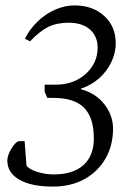

<svg xmlns="http://www.w3.org/2000/svg" viewBox="-20 -680 477 710"><path d="M176 10Q96 10 51.5 -15.5Q7 -41 7 -87Q7 -96 11.5 -108.5Q16 -121 23 -132Q30 -143 37.5 -150.5Q45 -158 51 -158H71L78 -67Q90 -53 119 -44Q148 -35 179 -35Q250 -35 288.5 -69.5Q327 -104 327 -168Q327 -245 291 -281.5Q255 -318 178 -318H155L145 -341V-367H187Q231 -367 265.5 -385Q300 -403 320.5 -434Q341 -465 341 -504Q341 -546 312.5 -571Q284 -596 234 -596Q190 -596 158.5 -580.5Q127 -565 91 -527L72 -537Q91 -574 120 -601.5Q149 -629 184.5 -644.5Q220 -660 255 -660Q323 -660 365.5 -621Q408 -582 408 -520Q408 -485 392 -451Q376 -417 347 -391Q318 -365 279 -352V-350Q333 -336 365.5 -295Q398 -254 398 -204Q398 -142 370 -93.5Q342 -45 292 -17.5Q242 10 176 10Z"/></svg>

Font: Faustina Light Light
Style: Italic
Weight: 300
Italic angle: -8°
Version: Version 1.200